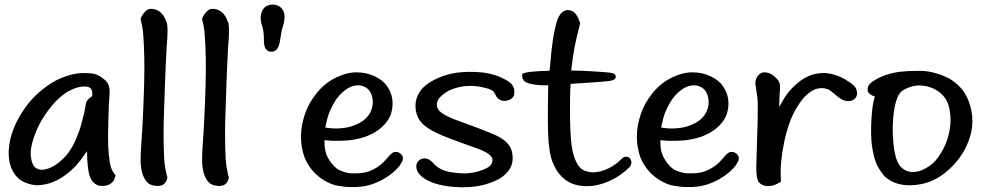

<svg xmlns="http://www.w3.org/2000/svg" viewBox="-20 -799 4225 822"><path d="M328.6 -486.3Q337.4 -486.3 345.2 -486.3Q370.6 -486.3 387.2 -481.9Q409.2 -474.6 430.7 -455.3Q452.1 -436 449 -396.7Q445.8 -357.4 443.8 -282.2Q441.9 -207 443.4 -172.1Q444.8 -137.2 450.2 -103Q455.6 -68.8 474.6 -48.8Q469.7 -28.3 462.9 -20.8Q456.1 -13.2 445.8 -8.3Q435.1 -2.9 415.5 -2.9Q415.5 -2.9 418.5 -2.9Q403.3 -2.9 392.8 -8.5Q382.3 -14.2 376 -22.2Q369.6 -30.3 364.3 -44.7Q358.9 -59.1 356 -86.7Q353 -114.3 353 -137.2Q353 -160.2 351.1 -147.9Q353.5 -154.3 340.3 -134.5Q327.1 -114.7 307.1 -92.3Q287.1 -69.8 261 -50.3Q234.9 -30.8 207 -19.8Q179.2 -8.8 149.7 -6.3Q120.1 -3.9 86.2 -18.1Q52.2 -32.2 33.2 -69.8Q17.1 -99.6 17.1 -144Q17.1 -155.3 18.6 -167.5Q23.4 -227.5 59.8 -293.5Q96.2 -359.4 146.7 -403.3Q197.3 -447.3 244.1 -465.8Q291 -484.4 328.6 -486.3ZM262.7 -132.3Q286.6 -161.1 302.5 -196.8Q318.4 -232.4 326.9 -263.2Q335.4 -293.9 339.4 -310.8Q343.3 -327.6 349.1 -362.3Q359.9 -378.9 374.5 -387.2Q377 -410.2 370.4 -418Q363.8 -425.8 354.5 -427.7Q345.2 -429.7 331.5 -428.2Q317.9 -426.8 304.7 -422.4Q291.5 -418 274.2 -408.9Q256.8 -399.9 231.9 -377.9Q207 -356 176.3 -312.5Q145.5 -269 126.5 -215.3Q107.4 -161.6 112.3 -126Q117.2 -90.3 134.5 -79.3Q151.9 -68.4 174.8 -74Q197.8 -79.6 218.5 -93.5Q239.3 -107.4 262.7 -132.3Z M606.4 -753.9Q614.3 -761.2 629.4 -761.2Q640.6 -761.2 655.3 -754.4Q682.1 -740.7 695.3 -697.3Q697.3 -684.1 697.3 -665.5Q697.3 -638.2 693.4 -596.7Q689.5 -527.8 685.8 -426.5Q682.1 -325.2 680.9 -279.1Q679.7 -232.9 680.9 -171.4Q682.1 -109.9 686.8 -83.7Q691.4 -57.6 693.8 -48.8Q696.3 -44.4 696.3 -38.6Q696.3 -33.2 693.8 -28.8Q690.9 -20 684.3 -13.2Q677.7 -6.3 666 -3.9Q660.6 -2.9 654.8 -2.9Q646.5 -2.9 632.3 -5.9Q613.8 -10.3 600.8 -30.8Q587.9 -51.3 584 -83.5Q582 -96.7 582 -117.2Q582 -144 585 -180.7Q589.8 -246.1 594 -347.4Q598.1 -448.7 598.1 -503.4Q598.1 -558.1 596.2 -600.6Q594.2 -643.1 592 -665Q589.8 -687 581.5 -718.8Q591.3 -741.2 606.4 -753.9Z M869.6 -753.9Q877.4 -761.2 892.6 -761.2Q903.8 -761.2 918.5 -754.4Q945.3 -740.7 958.5 -697.3Q960.4 -684.1 960.4 -665.5Q960.4 -638.2 956.5 -596.7Q952.6 -527.8 949 -426.5Q945.3 -325.2 944.1 -279.1Q942.9 -232.9 944.1 -171.4Q945.3 -109.9 950 -83.7Q954.6 -57.6 957 -48.8Q959.5 -44.4 959.5 -38.6Q959.5 -33.2 957 -28.8Q954.1 -20 947.5 -13.2Q940.9 -6.3 929.2 -3.9Q923.8 -2.9 918 -2.9Q909.7 -2.9 895.5 -5.9Q877 -10.3 864 -30.8Q851.1 -51.3 847.2 -83.5Q845.2 -96.7 845.2 -117.2Q845.2 -144 848.1 -180.7Q853 -246.1 857.2 -347.4Q861.3 -448.7 861.3 -503.4Q861.3 -558.1 859.4 -600.6Q857.4 -643.1 855.2 -665Q853 -687 844.7 -718.8Q854.5 -741.2 869.6 -753.9Z M1143.6 -779.3H1147.9Q1167.5 -779.3 1182.1 -767.1Q1197.3 -752.4 1198.2 -730.5V-727.5Q1198.2 -707.5 1191.4 -687.5Q1184.6 -667.5 1178.7 -624.5Q1171.4 -577.6 1143.1 -577.6Q1142.1 -577.6 1140.6 -577.6Q1109.9 -579.6 1109.9 -623.8Q1109.9 -668 1102.5 -686.5Q1096.2 -704.6 1096.2 -722.7V-727.5Q1097.7 -748 1108.6 -762.5Q1119.6 -776.9 1143.6 -779.3Z M1372.6 -252.9Q1374 -252.4 1397.7 -249.8Q1421.4 -247.1 1455.6 -251.7Q1489.7 -256.3 1520.8 -273.4Q1551.8 -290.5 1565.7 -318.8Q1579.6 -347.2 1575 -375.2Q1570.3 -403.3 1557.1 -416Q1543.9 -428.7 1525.9 -432.4Q1507.8 -436 1488.8 -429.9Q1469.7 -423.8 1450 -407Q1430.2 -390.1 1416 -368.4Q1401.9 -346.7 1391.4 -321.3Q1380.9 -295.9 1372.6 -252.9ZM1369.1 -198.7Q1368.7 -173.3 1372.6 -154.8Q1376.5 -136.2 1386.5 -119.1Q1396.5 -102.1 1409.2 -88.6Q1421.9 -75.2 1438 -68.4Q1454.1 -61.5 1470.2 -58.6Q1486.3 -55.7 1514.2 -57.1Q1542 -58.6 1561.8 -66.4Q1581.5 -74.2 1595.9 -83.7Q1610.4 -93.3 1620.8 -103.8Q1631.3 -114.3 1641.1 -126Q1650.9 -137.7 1659.4 -144Q1668 -150.4 1680.7 -147.9Q1693.4 -145.5 1701.2 -133.8Q1705.1 -128.9 1705.1 -121.6Q1705.1 -112.3 1699.2 -103.5Q1691.4 -86.9 1670.7 -67.6Q1649.9 -48.3 1621.1 -32Q1592.3 -15.6 1561.8 -6.8Q1531.2 2 1488.3 2Q1453.6 2 1415.5 -5.9Q1369.6 -19.5 1334.5 -51.8Q1299.3 -84 1282.2 -129.4Q1268.6 -171.4 1268.6 -211.9V-218.8Q1269.5 -263.2 1285.4 -310.5Q1301.3 -357.9 1335.7 -400.4Q1370.1 -442.9 1417 -466.1Q1463.9 -489.3 1506.3 -489.3Q1548.8 -489.3 1584.7 -472.2Q1620.6 -455.1 1637.9 -429Q1655.3 -402.8 1659.4 -375Q1663.6 -347.2 1655.3 -316.4Q1647 -285.6 1617.9 -257.6Q1588.9 -229.5 1542.5 -212.9Q1499 -199.2 1461.7 -197.3Q1424.3 -195.3 1403.3 -196.3Q1382.3 -197.3 1369.1 -198.7Z M2181.2 -418.5Q2182.1 -411.6 2182.1 -405.3Q2182.1 -397.9 2180.2 -389.6Q2171.4 -373.5 2153.3 -368.9Q2135.3 -364.3 2121.8 -371.1Q2108.4 -377.9 2104.5 -386.7Q2100.6 -395.5 2094.7 -404.8Q2088.9 -414.1 2064.7 -420.9Q2040.5 -427.7 2018.6 -430.2Q1996.6 -432.6 1971.4 -430.2Q1946.3 -427.7 1918.5 -418.2Q1890.6 -408.7 1866.7 -385.3Q1842.8 -361.8 1853.5 -335.4Q1864.3 -309.1 1947 -280Q2029.8 -251 2096.2 -222.7Q2162.6 -194.3 2172.1 -147.9Q2181.6 -101.6 2158.9 -70.6Q2136.2 -39.6 2096.9 -23.2Q2057.6 -6.8 2017.6 -1Q1988.3 2.9 1957 2.9Q1945.8 2.9 1936.5 2Q1894.5 0 1859.1 -8.8Q1823.7 -17.6 1798.3 -33.7Q1772.9 -49.8 1765.6 -69.6Q1758.3 -89.4 1765.9 -102.5Q1773.4 -115.7 1788.1 -119.6Q1802.7 -123.5 1815.4 -116.5Q1828.1 -109.4 1836.9 -98.4Q1845.7 -87.4 1864.7 -76.7Q1883.8 -65.9 1914.1 -61.3Q1944.3 -56.6 1967.8 -56.6Q1991.2 -56.6 2017.6 -62.7Q2043.9 -68.8 2066.9 -81.1Q2089.8 -93.3 2088.4 -117.7Q2083.5 -142.1 2019.5 -164.6Q1955.6 -187 1897.7 -209.2Q1839.8 -231.4 1809.8 -252.2Q1779.8 -272.9 1769.3 -296.6Q1758.8 -320.3 1758.8 -347.2Q1758.8 -375 1773.9 -401.1Q1789.1 -427.2 1821 -447Q1853 -466.8 1892.1 -478.5Q1931.2 -490.2 1982.4 -491.2H1995.6Q2036.6 -491.2 2067.4 -485.4Q2099.6 -479 2124.8 -467.5Q2149.9 -456.1 2163.1 -445.6Q2176.3 -435.1 2181.2 -418.5Z M2387.7 -747.1Q2398.9 -755.9 2411.1 -755.9Q2418.9 -755.9 2427.2 -752.4Q2449.2 -745.1 2463.9 -700.2Q2447.8 -637.7 2440.2 -598.6Q2432.6 -559.6 2425.3 -497.1Q2470.2 -496.6 2529.5 -492.9Q2588.9 -489.3 2602.5 -485.8Q2616.2 -482.4 2616.2 -470.2Q2616.2 -458 2596.7 -453.9Q2577.1 -449.7 2497.6 -444.8Q2464.4 -442.9 2422.9 -439.9Q2419.4 -383.8 2420.4 -301Q2421.4 -218.3 2427.5 -175Q2433.6 -131.8 2447.5 -104.7Q2461.4 -77.6 2479.2 -69.8Q2497.1 -62 2515.9 -61.3Q2534.7 -60.5 2557.4 -67.4Q2580.1 -74.2 2598.9 -85.7Q2617.7 -97.2 2627.2 -105.7Q2636.7 -114.3 2645 -122.1Q2653.3 -129.9 2665.8 -127.4Q2678.2 -125 2681.6 -111.8Q2683.1 -109.4 2683.1 -104.5Q2683.1 -94.7 2677.2 -85.4Q2608.4 -16.6 2516.1 -2.9Q2503.4 -2 2491.2 -2Q2384.3 -2 2343.8 -109.9Q2334.5 -133.8 2328.9 -188.7Q2323.2 -243.7 2327.1 -434.1Q2281.2 -432.6 2253.4 -439.9Q2215.8 -446.3 2215.8 -474.1V-482.9Q2236.8 -494.1 2333 -496.1Q2341.3 -592.3 2346.9 -627.9Q2352.5 -663.6 2361.3 -698Q2370.1 -732.4 2387.7 -747.1Z M2810.5 -252.9Q2812 -252.4 2835.7 -249.8Q2859.4 -247.1 2893.6 -251.7Q2927.7 -256.3 2958.7 -273.4Q2989.7 -290.5 3003.7 -318.8Q3017.6 -347.2 3012.9 -375.2Q3008.3 -403.3 2995.1 -416Q2981.9 -428.7 2963.9 -432.4Q2945.8 -436 2926.8 -429.9Q2907.7 -423.8 2887.9 -407Q2868.2 -390.1 2854 -368.4Q2839.8 -346.7 2829.3 -321.3Q2818.8 -295.9 2810.5 -252.9ZM2807.1 -198.7Q2806.6 -173.3 2810.5 -154.8Q2814.5 -136.2 2824.5 -119.1Q2834.5 -102.1 2847.2 -88.6Q2859.9 -75.2 2876 -68.4Q2892.1 -61.5 2908.2 -58.6Q2924.3 -55.7 2952.1 -57.1Q2980 -58.6 2999.8 -66.4Q3019.5 -74.2 3033.9 -83.7Q3048.3 -93.3 3058.8 -103.8Q3069.3 -114.3 3079.1 -126Q3088.9 -137.7 3097.4 -144Q3106 -150.4 3118.7 -147.9Q3131.3 -145.5 3139.2 -133.8Q3143.1 -128.9 3143.1 -121.6Q3143.1 -112.3 3137.2 -103.5Q3129.4 -86.9 3108.6 -67.6Q3087.9 -48.3 3059.1 -32Q3030.3 -15.6 2999.8 -6.8Q2969.2 2 2926.3 2Q2891.6 2 2853.5 -5.9Q2807.6 -19.5 2772.5 -51.8Q2737.3 -84 2720.2 -129.4Q2706.5 -171.4 2706.5 -211.9V-218.8Q2707.5 -263.2 2723.4 -310.5Q2739.3 -357.9 2773.7 -400.4Q2808.1 -442.9 2855 -466.1Q2901.9 -489.3 2944.3 -489.3Q2986.8 -489.3 3022.7 -472.2Q3058.6 -455.1 3075.9 -429Q3093.3 -402.8 3097.4 -375Q3101.6 -347.2 3093.3 -316.4Q3085 -285.6 3055.9 -257.6Q3026.9 -229.5 2980.5 -212.9Q2937 -199.2 2899.7 -197.3Q2862.3 -195.3 2841.3 -196.3Q2820.3 -197.3 2807.1 -198.7Z M3462.4 -481Q3485.4 -486.3 3507.1 -486.3Q3528.8 -486.3 3555.7 -478Q3582.5 -469.7 3610.6 -451.4Q3638.7 -433.1 3644 -421.6Q3649.4 -410.2 3649.4 -401.4V-397Q3648.4 -384.3 3638.7 -375.5Q3628.9 -366.7 3613.5 -366.2Q3598.1 -365.7 3584.2 -373.3Q3570.3 -380.9 3552.2 -397Q3534.2 -413.1 3523.7 -417Q3513.2 -420.9 3503.9 -421.6Q3494.6 -422.4 3482.2 -420.2Q3469.7 -418 3457.5 -410.9Q3445.3 -403.8 3429.4 -389.2Q3413.6 -374.5 3393.6 -342.5Q3373.5 -310.5 3359.6 -271.2Q3345.7 -231.9 3336.9 -189.2Q3328.1 -146.5 3324.2 -105.2Q3320.3 -64 3323.7 -21.5Q3294.4 -2 3269.5 -2H3267.6Q3242.2 -2.9 3228.5 -19.5Q3217.8 -31.7 3217.8 -84Q3217.8 -99.6 3218.8 -119.6Q3221.7 -201.7 3223.6 -279.5Q3225.6 -357.4 3222.2 -383.5Q3218.8 -409.7 3216.3 -423.6Q3213.9 -437.5 3213.9 -443.8Q3213.9 -454.6 3219.2 -465.8Q3226.6 -481 3241.7 -487.3Q3246.1 -489.3 3253.4 -489.3Q3263.2 -489.3 3274.4 -485.4Q3292 -476.6 3304.7 -463.1Q3317.4 -449.7 3318.8 -436.8Q3320.3 -423.8 3318.8 -409.4Q3317.4 -395 3316.7 -366.7Q3315.9 -338.4 3315.9 -340.8Q3316.9 -343.3 3335.9 -376Q3355 -408.7 3388.9 -438.7Q3422.9 -468.8 3462.4 -481Z M3828.1 -491.2Q3865.2 -495.6 3907.7 -495.6H3925.3Q3978.5 -494.1 4040.5 -464.8Q4103.5 -429.2 4127.4 -365.2Q4143.1 -323.7 4143.1 -281.7Q4143.1 -257.8 4138.2 -234.4Q4123.5 -168.5 4081.8 -115.5Q4040 -62.5 3988.5 -34.2Q3937 -5.9 3873 -5.9Q3810.1 -5.9 3768.1 -43Q3733.9 -82 3722.2 -127.9Q3710.4 -173.8 3709.5 -221.4Q3708.5 -269 3712.9 -315.9Q3717.3 -362.8 3725.6 -386.2Q3702.1 -392.1 3695.3 -408.2Q3694.3 -412.6 3694.3 -417.5Q3694.3 -427.7 3703.1 -439Q3715.8 -453.1 3749.5 -468.8Q3783.2 -484.4 3828.1 -491.2ZM3923.8 -69.3Q3969.2 -88.4 3993.4 -121.6Q4017.6 -154.8 4030.3 -187.3Q4043 -219.7 4047.9 -257.8Q4052.7 -295.9 4043.9 -336.9Q4035.2 -377.9 4003.7 -402.8Q3972.2 -427.7 3930.4 -432.4Q3888.7 -437 3847.2 -413.3Q3805.7 -389.6 3801.8 -252.4Q3802.7 -118.2 3836.9 -84.2Q3871.1 -50.3 3923.8 -69.3Z"/></svg>

Font: Myanmar Kalay
Style: Regular
Weight: 400
Designer: Khon Soe Zaw Thu
Foundry: PaOh Unicode khonsoezawthu@gmail.com and @hotmail.com
Version: Version 1.20 December 6, 2016